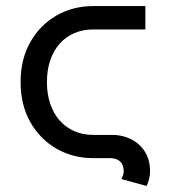

<svg xmlns="http://www.w3.org/2000/svg" viewBox="-20 -528 570 641"><path d="M465.3 -507.8H292Q223.6 -507.8 168.5 -476.1Q113.3 -444.3 81.1 -387.2Q48.8 -330.1 48.8 -253.9Q48.8 -177.7 81.1 -120.6Q113.3 -63.5 168.5 -31.7Q223.6 0 292 0H349.1Q368.7 0 380.9 11.2Q393.1 22.5 393.1 44.4Q393.1 50.3 390.4 57.9Q387.7 65.4 385.3 69.8L469.2 92.8Q474.1 84.5 477.5 70.3Q481 56.2 481 44.4Q481 13.2 470.2 -9.5Q459.5 -32.2 441.9 -47.1Q424.3 -62 402.6 -69.6Q380.9 -77.1 358.9 -77.6H292Q256.8 -77.6 228.3 -90.1Q199.7 -102.5 179.2 -125.7Q158.7 -148.9 147.7 -181.4Q136.7 -213.9 136.7 -253.9Q136.7 -294.4 147.7 -326.7Q158.7 -358.9 179.2 -382.1Q199.7 -405.3 228.3 -417.5Q256.8 -429.7 292 -429.7H465.3Z"/></svg>

Font: Giphurs
Style: Regular
Weight: 400
Version: Version 2.010